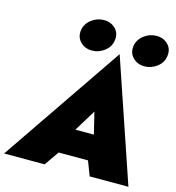

<svg xmlns="http://www.w3.org/2000/svg" viewBox="-167 -1037 1056 1149"><g transform="rotate(15 361.0 -463.0)"><path d="M187 -90H550L578 -248H215ZM421 -382 468 -189 443 -133 494 0H734L478 -753L-36 0H215L311 -138L303 -189ZM545 -820Q540 -777 568 -749Q596 -721 639 -721Q682 -721 717 -748Q752 -775 757 -817Q763 -860 735 -888Q707 -916 664 -916Q621 -916 586 -889Q551 -862 545 -820ZM217 -830Q212 -787 240 -759Q268 -731 311 -731Q354 -731 389 -758Q424 -785 429 -827Q435 -870 407 -898Q379 -926 336 -926Q293 -926 258 -899Q223 -872 217 -830Z"/></g></svg>

Font: Jost Black
Style: Italic
Weight: 900
Italic angle: -5°
Version: Version 3.710